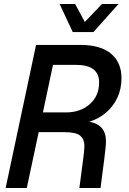

<svg xmlns="http://www.w3.org/2000/svg" viewBox="-20 -933 640 953"><path d="M8 0 159 -710H380Q478 -710 530.5 -667Q583 -624 583 -545Q583 -491 562 -447Q541 -403 504.5 -372.5Q468 -342 423 -329Q465 -321 485.5 -297Q506 -273 506 -231Q506 -218 503.5 -195Q501 -172 498 -147L479 0H374L394 -152Q396 -169 397.5 -184.5Q399 -200 399 -210Q399 -241 378.5 -259Q358 -277 301 -277H172L113 0ZM193 -375H307Q379 -375 425.5 -416Q472 -457 472 -524Q472 -611 357 -611H243ZM568 -913 444 -774H341L276 -913H353L401 -824L486 -913Z"/></svg>

Font: Geist Mono Medium
Style: Italic
Weight: 500
Italic angle: -12°
Monospace: yes
Designer: Basement.studio, Andrés Briganti, Mateo Zaragoza
Foundry: Basement.studio, Vercel, Andrés Briganti, Guido Ferreyra, Mateo Zaragoza
Version: Version 1.500; ttfautohint (v1.8.4.7-5d5b)